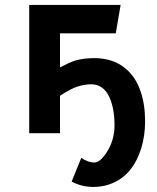

<svg xmlns="http://www.w3.org/2000/svg" viewBox="-20 -532 626 767"><path d="M219.7 -149.4V0H96.7V-512.2H461.9L442.4 -398.9H219.7V-262.7Q257.8 -282.7 278.8 -289.6Q312.5 -299.8 356.4 -299.8Q430.2 -299.8 479 -260.3Q522.5 -225.1 541.5 -167Q559.6 -115.7 559.6 -47.4Q559.6 9.3 544.7 58.6Q529.8 107.9 503.2 142.6Q476.6 177.2 437.5 196Q398.4 214.8 352.5 214.8Q306.6 214.8 266.1 193.4L304.7 98.6Q331.5 117.2 356.4 117.2Q379.9 117.2 405.8 77.1Q437.5 28.3 437.5 -31.2Q437.5 -72.8 429.7 -106Q408.7 -195.3 343.8 -195.3Q317.4 -195.3 289.1 -186Q263.7 -178.2 219.7 -149.4Z"/></svg>

Font: Cadman
Style: Bold
Weight: 700
Designer: Paul James MIller
Foundry: High-Logic / Made with FontCreator
Version: Version 2.114;March 28, 2021;FontCreator 13.0.0.2683 64-bit